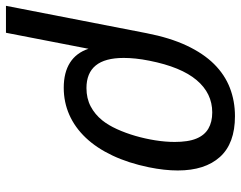

<svg xmlns="http://www.w3.org/2000/svg" viewBox="-103 -498 808 644"><g transform="rotate(90 301.0 -176.0)"><path d="M90.3 -263.7Q105.5 -341.8 131.8 -397.9Q158.2 -454.1 193.8 -490Q229.5 -525.9 273.7 -543Q317.9 -560.1 368.7 -560.1Q460 -560.1 505.4 -509.8Q550.8 -459.5 550.8 -368.2Q550.8 -346.2 548.1 -321.8Q545.4 -297.4 540 -271Q525.9 -202.6 500.7 -149.4Q475.6 -96.2 441.2 -59.8Q406.7 -23.4 364.3 -4.6Q321.8 14.2 273.4 14.2Q222.2 14.2 189.2 -6.8Q156.2 -27.8 142.6 -68.8L88.9 208H-1.5ZM274.4 -62Q309.1 -62 335.9 -76.2Q362.8 -90.3 382.8 -115.2Q398.9 -135.3 412.1 -164.3Q425.3 -193.4 434.8 -226.1Q444.3 -258.8 449.7 -293Q455.1 -327.1 455.1 -357.9Q455.1 -379.4 452.4 -397.9Q449.7 -416.5 443.8 -430.7Q432.6 -458 410.4 -470.9Q388.2 -483.9 356 -483.9Q292 -483.9 247.8 -431.6Q203.6 -379.4 182.6 -272.9Q177.7 -248.5 175.5 -227.1Q173.3 -205.6 173.3 -187Q173.3 -124 198.7 -93Q224.1 -62 274.4 -62Z"/></g></svg>

Font: Hack
Style: Italic
Weight: 400
Italic angle: -11°
Monospace: yes
Designer: Christopher Simpkins
Foundry: Christopher Simpkins
Version: Version 2.019; ttfautohint (v1.4.1) -l 4 -r 80 -G 350 -x 0 -